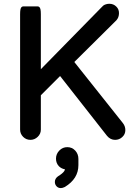

<svg xmlns="http://www.w3.org/2000/svg" viewBox="-20 -716 694 1003"><path d="M266.6 234.4Q266.6 217.3 282.2 205.6Q307.6 189.9 315.4 178.2Q318.4 173.3 319.3 168.5Q301.3 165.5 288.1 152.8Q272.5 136.7 272.5 112.8Q272.5 87.9 290.5 69.8Q307.6 52.7 331.5 52.7Q356.4 52.7 373 70.6Q389.6 88.4 389.6 114.3V146.5Q389.6 217.8 318.8 260.7Q306.6 266.6 297.9 266.6Q284.2 266.6 275.4 257.1Q266.6 247.6 266.6 234.4ZM85 -39.1V-641.6Q85 -656.7 86.7 -665.8Q88.4 -674.8 92.3 -678.7Q96.2 -682.6 101.6 -682.6H176.8Q182.1 -682.6 186 -678.7Q189.9 -674.8 191.7 -665.8Q193.4 -656.7 193.4 -641.6V-354.5L510.3 -677.7Q518.6 -688 529.1 -692.1Q539.6 -696.3 550.8 -696.3Q573.2 -696.3 587.9 -681.2Q601.6 -668 601.6 -647.5Q601.6 -625.5 588.4 -610.4L368.2 -392.1L622.1 -72.8Q634.8 -56.6 634.8 -36.1Q634.8 -14.6 618.7 0Q603 14.6 581.1 14.6Q556.6 14.6 539.1 -6.3L293.9 -318.8L193.4 -218.3V-39.1Q193.4 -16.6 176.8 -1Q160.6 14.6 138.7 14.6Q116.7 14.6 100.8 -1.2Q85 -17.1 85 -39.1Z"/></svg>

Font: YuPearl-SemiBold
Style: SemiBold
Weight: 600
Designer: Max Yao
Foundry: Max-Everyday
Version: Version 1.011; ttfautohint (v1.8.3)